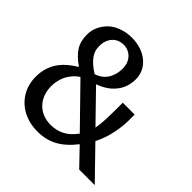

<svg xmlns="http://www.w3.org/2000/svg" viewBox="-193 -909 1091 1091"><g transform="rotate(45 353.0 -363.5)"><path d="M531.2 -179.7C548.3 -212.9 561.5 -249 569.8 -287.6C578.1 -326.2 582.5 -362.8 582.5 -397V-443.8H487.3C487.3 -386.2 486.8 -342.8 485.8 -314C484.4 -285.2 481.9 -258.3 477.5 -233.9L305.7 -410.6C360.4 -430.2 394 -457.5 417.5 -492.2C436.5 -520 445.8 -553.2 445.8 -591.3C445.8 -678.2 369.1 -742.2 262.2 -742.2C205.1 -742.2 151.4 -721.7 119.6 -689.9C88.4 -658.7 69.3 -618.7 69.3 -573.7C69.3 -538.1 77.1 -507.8 92.8 -483.4C108.4 -458.5 133.3 -434.6 167.5 -411.6C126.5 -386.2 95.7 -360.4 75.7 -333.5C46.9 -294.4 32.7 -250 32.7 -199.7C32.7 -157.7 42.5 -120.6 62 -87.9C101.1 -22.9 172.4 15.1 259.8 15.1C349.1 15.1 415 -20 481 -104L580.6 0H705.6ZM259.8 -445.3C225.6 -466.3 200.2 -488.3 184.1 -512.2C168.9 -536.1 165 -551.3 165 -578.1C165 -637.2 201.2 -680.7 258.3 -680.7C308.1 -680.7 350.1 -642.6 350.1 -581.5C350.1 -553.2 344.2 -527.3 332.5 -504.4C317.4 -476.1 293.5 -456.5 259.8 -445.3ZM438.5 -147C397.9 -90.3 348.6 -64.5 285.6 -64.5C193.4 -64.5 132.8 -130.9 132.8 -223.1C132.8 -262.2 145.5 -301.3 162.6 -326.2C180.2 -352.1 194.3 -364.7 213.9 -377Z"/></g></svg>

Font: SG Kara
Style: Regular
Weight: 400
Designer: Damoon Khanjanzadeh
Version: Version 1.000